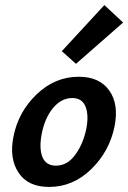

<svg xmlns="http://www.w3.org/2000/svg" viewBox="-20 -731 506 758"><path d="M280 -479 224 -529 392 -711 466 -642ZM174 7Q90 7 53 -49.5Q16 -106 33 -191Q52 -289 124.5 -358.5Q197 -428 291 -428Q373 -428 411.5 -373.5Q450 -319 432 -231Q412 -133 340 -63Q268 7 174 7ZM201 -77Q246 -77 277.5 -120.5Q309 -164 321 -224Q331 -277 317.5 -310.5Q304 -344 265 -344Q222 -344 189 -304Q156 -264 144 -199Q134 -143 148 -110Q162 -77 201 -77Z"/></svg>

Font: EauTest
Style: Bold Italic
Weight: 700
Italic angle: -12°
Designer: Christian Thalmann (Catharsis Fonts)
Version: Version 0.001;PS 000.001;hotconv 1.0.88;makeotf.lib2.5.64775